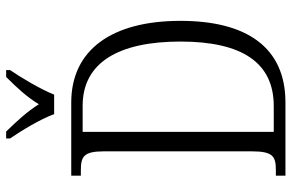

<svg xmlns="http://www.w3.org/2000/svg" viewBox="-186 -786 971 640"><g transform="rotate(-90 300.0 -465.5)"><path d="M240 -771H305C323 -816 361 -880 387 -918V-931H364C328 -895 298 -863 273 -822C247 -863 217 -895 182 -931H159V-918C185 -880 224 -816 240 -771ZM35 0H279C464 0 551 -131 551 -350C551 -579 454 -714 279 -714H35V-682H53C98 -682 116 -673 116 -606V-111C116 -42 99 -32 54 -32H35ZM267 -39H181V-676H268C412 -676 482 -556 482 -350C482 -145 412 -39 267 -39Z"/></g></svg>

Font: Noto Serif Devanagari Condensed Light
Style: Regular
Weight: 300
Width: 3
Designer: Universal Thirst, Indian Type Foundry and the Monotype Design Team
Foundry: Monotype Imaging Inc.
Version: Version 2.004